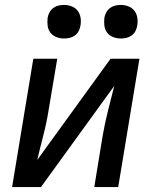

<svg xmlns="http://www.w3.org/2000/svg" viewBox="-20 -758 640 778"><path d="M29 0 115 -520H212L177 -312Q169 -261 156 -211Q143 -161 131 -110L428 -520H545L459 0H362L396 -208Q405 -259 417.5 -309Q430 -359 443 -410L146 0ZM469 -602Q453 -602 438 -608Q423 -614 414 -626Q405 -638 403 -654Q401 -670 403 -686Q405 -698 411 -708.5Q417 -719 426.5 -726Q436 -733 447 -735.5Q458 -738 470 -738Q486 -738 501 -732Q516 -726 525 -714Q534 -702 536.5 -686Q539 -670 536 -654Q534 -642 528.5 -631.5Q523 -621 513 -614Q503 -607 492 -604.5Q481 -602 469 -602ZM239 -602Q223 -602 208 -608Q193 -614 184 -626Q175 -638 173 -654Q171 -670 173 -686Q175 -698 181 -708.5Q187 -719 196.5 -726Q206 -733 217 -735.5Q228 -738 240 -738Q256 -738 271 -732Q286 -726 295 -714Q304 -702 306.5 -686Q309 -670 306 -654Q304 -642 298.5 -631.5Q293 -621 283 -614Q273 -607 262 -604.5Q251 -602 239 -602Z"/></svg>

Font: Iosevka Md Ex Obl
Style: Regular
Weight: 500
Width: 7
Italic angle: -9°
Monospace: yes
Designer: Belleve Invis
Foundry: Belleve Invis
Version: Version 32.5.0; ttfautohint (v1.8.4)